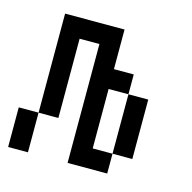

<svg xmlns="http://www.w3.org/2000/svg" viewBox="-74 -512 585 585"><g transform="rotate(15 219.0 -219.0)"><path d="M250 -62.5H312.5V0H187.5V-375H125V-125H62.5V-437.5H250V-312.5H312.5V-250H250ZM312.5 -250H375V-62.5H312.5ZM0 -125H62.5V0H0Z"/></g></svg>

Font: Sudo Light
Style: Regular
Weight: 300
Monospace: yes
Designer: Jens Kutilek
Foundry: Jens Kutilek
Version: Version 0.040